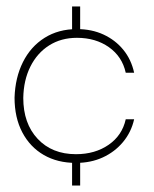

<svg xmlns="http://www.w3.org/2000/svg" viewBox="-20 -494 475 594"><path d="M215 10Q158 10 115.5 -14.5Q73 -39 49 -84.5Q25 -130 25 -192Q27 -254 51 -302Q75 -350 118 -377Q161 -404 218 -404Q264 -404 300.5 -387Q337 -370 361.5 -340Q386 -310 395 -269H369Q358 -319 317 -348Q276 -377 218 -377Q169 -377 132 -353.5Q95 -330 74 -288Q53 -246 52 -191Q52 -112 96.5 -64.5Q141 -17 215 -17Q274 -17 316 -46Q358 -75 369 -125H395Q386 -85 360.5 -54.5Q335 -24 298 -7Q261 10 215 10ZM203 80V0H228V80ZM203 -394V-474H228V-394Z"/></svg>

Font: Darker Grotesque Light Light
Style: Regular
Weight: 300
Version: Version 1.000;gftools[0.9.28]